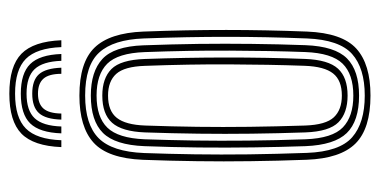

<svg xmlns="http://www.w3.org/2000/svg" viewBox="-218 -576 802 405"><g transform="rotate(-90 182.5 -374.0)"><path d="M182.9 7Q113.1 7 81.7 -24.7Q50.2 -56.4 47.5 -127.6Q45.2 -189.1 44.5 -245.9Q43.7 -302.7 44.5 -358.7Q45.2 -414.6 47.4 -473.2Q50.6 -547.2 83.6 -577.1Q116.5 -607 182.9 -607Q253 -607 284 -575.1Q315 -543.3 317.9 -472.2Q321.4 -380 321.3 -297.1Q321.3 -214.3 317.9 -126.8Q314.9 -52.9 282 -22.9Q249.1 7 182.9 7ZM182.9 -5.1Q240.8 -5.1 270.7 -31.9Q300.6 -58.7 303.4 -127Q306.8 -214.2 306.8 -295.5Q306.9 -376.9 303.4 -471.5Q301 -535.1 273.9 -565Q246.9 -594.9 182.9 -594.9Q121.7 -594.9 93 -566.4Q64.4 -537.9 61.7 -470.5Q59.8 -418.5 59 -363.7Q58.2 -308.9 58.9 -250.1Q59.7 -191.4 62 -127.1Q64.6 -58.3 94.9 -31.7Q125.2 -5.1 182.9 -5.1ZM182.9 -17.1Q129 -17.1 103.8 -43.1Q78.7 -69 76.2 -130.1Q74.4 -182.8 73.6 -239.5Q72.8 -296.2 73.4 -354.4Q74 -412.7 76.2 -470Q78.7 -531.7 104.1 -557.3Q129.5 -582.9 182.9 -582.9Q233.7 -582.9 260.1 -558.5Q286.6 -534.1 288.9 -472.4Q291.1 -412.8 291.9 -356.1Q292.6 -299.4 291.9 -243.3Q291.3 -187.3 289.2 -130Q286.8 -68.1 261.3 -42.6Q235.7 -17.1 182.9 -17.1ZM182.9 -29.2Q228.1 -29.2 250.3 -51.9Q272.5 -74.6 274.7 -130.4Q277.4 -203.8 277.7 -290Q278.1 -376.1 274.6 -469.4Q272.5 -525.9 250 -548.4Q227.5 -570.8 182.9 -570.8Q137.3 -570.8 115.2 -548Q93.1 -525.3 90.7 -469.6Q89 -420.3 88.1 -365.5Q87.3 -310.7 87.9 -251.6Q88.5 -192.6 90.7 -130.1Q92.9 -73.2 115.9 -51.2Q138.8 -29.2 182.9 -29.2ZM182.9 -41.3Q146.2 -41.3 126.6 -60.6Q107 -80 105.2 -130.6Q103.2 -188.4 102.5 -244.1Q101.8 -299.8 102.5 -355.6Q103.2 -411.4 105.2 -468.8Q107.1 -517.3 125.5 -538Q143.9 -558.7 182.9 -558.7Q219.5 -558.7 238.9 -539.4Q258.3 -520 260.1 -469.2Q263.1 -383.9 263.2 -298.1Q263.3 -212.3 260.2 -131Q258.3 -81.8 239.6 -61.5Q221 -41.3 182.9 -41.3ZM182.9 -53.4Q214.9 -53.4 229.5 -71.8Q244.2 -90.2 245.7 -131.7Q248.4 -208.2 248.7 -291.4Q249.1 -374.7 245.6 -468.7Q244.2 -512.1 228.6 -529.4Q213 -546.6 182.9 -546.6Q150.5 -546.6 135.9 -528.1Q121.2 -509.6 119.7 -468.1Q117.7 -412 117 -358.2Q116.3 -304.3 117 -248.6Q117.7 -193 119.7 -131Q121.2 -87.3 137.1 -70.3Q153 -53.4 182.9 -53.4ZM186.9 -754.8Q244.9 -754.8 271.1 -729.3Q297.2 -703.7 299.6 -645.1H285.1Q283.1 -697.4 260.3 -720Q237.4 -742.7 186.9 -742.7Q136.3 -742.7 113.5 -720Q90.6 -697.4 88.7 -645.1H74.2Q76.5 -703.7 102.6 -729.3Q128.8 -754.8 186.9 -754.8ZM186.9 -730.6Q229.9 -730.6 249.4 -710.8Q269 -690.9 270.6 -645.1H256.2Q254.8 -684.3 238.7 -701.4Q222.6 -718.5 186.9 -718.5Q151.2 -718.5 135.1 -701.4Q119 -684.3 117.7 -645.1H103.2Q104.8 -690.9 124.2 -710.8Q143.6 -730.6 186.9 -730.6ZM186.9 -706.5Q215.3 -706.5 227.9 -692.3Q240.5 -678.1 241.7 -645.1H228.8Q228.7 -671.4 218.5 -682.9Q208.3 -694.4 186.9 -694.4Q165.8 -694.4 155.6 -682.9Q145.4 -671.4 145 -645.1H132.2Q133.1 -678.1 145.9 -692.3Q158.7 -706.5 186.9 -706.5Z"/></g></svg>

Font: Big Shoulders Inline Display SC Thin
Style: Regular
Weight: 100
Designer: Patric King
Foundry: XO Type Co
Version: Version 2.002